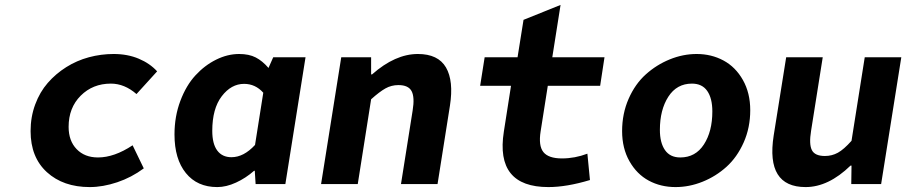

<svg xmlns="http://www.w3.org/2000/svg" viewBox="-20 -740 3644 772"><path d="M340.8 12.2Q234.4 12.2 168.7 -47.6Q103 -107.4 103 -212.9Q103 -270 121.6 -320.1Q140.1 -370.1 172.1 -406.7Q204.1 -443.4 246.3 -470Q288.6 -496.6 337.4 -509.8Q386.2 -522.9 437 -522.9Q493.2 -522.9 538.1 -503.9Q583 -484.9 611.8 -453.1L528.8 -361.8Q480.5 -403.8 425.8 -403.8Q353 -403.8 304.4 -355.2Q255.9 -306.6 255.9 -230Q255.9 -173.8 288.1 -140.4Q320.3 -106.9 374 -106.9Q439.5 -106.9 513.2 -155.8L558.1 -63Q508.8 -26.4 451.2 -7.1Q393.6 12.2 340.8 12.2Z M853.5 12.2Q772.9 12.2 727.3 -44.2Q681.6 -100.6 681.6 -199.2Q681.6 -272 705.1 -334.2Q728.5 -396.5 765.9 -437Q803.2 -477.5 849.1 -500.2Q895 -522.9 941.4 -522.9Q981.4 -522.9 1008.3 -509Q1035.2 -495.1 1059.6 -466.8L1078.6 -509.8H1208.5L1127.4 0H1007.8L1004.4 -53.2H1001.5Q968.3 -23.9 929 -5.9Q889.6 12.2 853.5 12.2ZM910.6 -107.9Q960 -107.9 1005.4 -157.2L1038.6 -367.2Q1006.8 -402.8 961.4 -402.8Q909.7 -402.8 871.6 -353Q833.5 -303.2 833.5 -213.9Q833.5 -161.6 853.5 -134.8Q873.5 -107.9 910.6 -107.9Z M1271 0 1352.1 -509.8H1472.2V-440.9H1476.1Q1568.8 -522.9 1660.2 -522.9Q1741.7 -522.9 1773.2 -468.8Q1804.7 -414.6 1789.1 -314.9L1739.3 0H1592.3L1639.2 -295.9Q1647.9 -349.1 1635 -373.5Q1622.1 -397.9 1582 -397.9Q1553.7 -397.9 1529.8 -384.5Q1505.9 -371.1 1472.2 -340.8L1418.5 0Z M2185.1 12.2Q1970.7 12.2 2005.9 -210.9L2034.7 -395H1910.6L1928.7 -509.8H2061L2085 -660.2L2233.9 -720.2L2200.7 -509.8H2410.6L2393.1 -395H2182.6L2153.8 -211.9Q2144.5 -153.8 2165 -128.4Q2185.5 -103 2239.7 -103Q2291.5 -103 2341.8 -122.1L2352.1 -16.1Q2258.3 12.2 2185.1 12.2Z M2696.3 12.2Q2636.7 12.2 2588.6 -13.7Q2540.5 -39.6 2511 -91.6Q2481.4 -143.6 2481.4 -212.9Q2481.4 -283.2 2507.6 -342.8Q2533.7 -402.3 2576.7 -440.9Q2619.6 -479.5 2672.9 -501.2Q2726.1 -522.9 2781.2 -522.9Q2840.3 -522.9 2888.9 -496.8Q2937.5 -470.7 2967 -418.5Q2996.6 -366.2 2996.6 -296.9Q2996.6 -226.6 2970.2 -167.2Q2943.8 -107.9 2901.1 -69.3Q2858.4 -30.8 2804.9 -9.3Q2751.5 12.2 2696.3 12.2ZM2715.3 -106.9Q2776.4 -106.9 2810.3 -159.2Q2844.2 -211.4 2844.2 -292Q2844.2 -344.7 2823.7 -374.3Q2803.2 -403.8 2762.2 -403.8Q2701.2 -403.8 2667.2 -351.1Q2633.3 -298.3 2633.3 -217.8Q2633.3 -166 2653.8 -136.5Q2674.3 -106.9 2715.3 -106.9Z M3219.2 12.2Q3058.6 12.2 3090.8 -194.8L3141.1 -509.8H3288.1L3241.2 -213.9Q3232.4 -160.2 3244.4 -136.5Q3256.3 -112.8 3296.9 -112.8Q3325.2 -112.8 3349.1 -126Q3373 -139.2 3403.8 -173.8L3457 -509.8H3604L3522.9 0H3402.8L3403.8 -74.2H3399.9Q3311 12.2 3219.2 12.2Z"/></svg>

Font: Office Code Pro Bold Italic
Style: Regular
Weight: 700
Italic angle: -9°
Designer: Nathan Rutzky & Paul D. Hunt
Foundry: Adobe Systems Incorporated
Version: Version 1.004;PS 001.004;hotconv 1.0.70;makeotf.lib2.5.58329